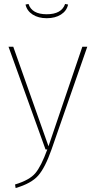

<svg xmlns="http://www.w3.org/2000/svg" viewBox="-20 -755 484 970"><path d="M421 -519 240 1Q208 92 173 132Q138 172 59 195L56 177Q129 155 158.5 120Q188 85 219 0H210L23 -519H47L225 -16L396 -519ZM216 -663Q174 -663 145 -681.5Q116 -700 109 -732L124 -735Q141 -683 216 -683Q291 -683 309 -735L324 -732Q317 -700 288 -681.5Q259 -663 216 -663Z"/></svg>

Font: FiraSans
Style: Regular
Weight: 150
Designer: Carrois Corporate & Edenspiekermann AG
Foundry: Carrois Corporate GbR & Edenspiekermann AG
Version: Version 3.106;PS 003.106;hotconv 1.0.70;makeotf.lib2.5.58329